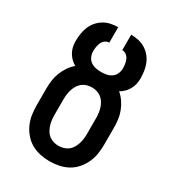

<svg xmlns="http://www.w3.org/2000/svg" viewBox="-180 -838 859 948"><g transform="rotate(30 250.0 -363.5)"><path d="M250 8Q223 8 196.5 2.5Q170 -3 146.5 -16Q123 -29 105 -50Q87 -71 76 -95.5Q65 -120 61 -146.5Q57 -173 57 -200V-293Q57 -317 60 -340.5Q63 -364 71.5 -386Q80 -408 93.5 -428Q107 -448 125 -463Q111 -471 99.5 -482.5Q88 -494 80 -508Q72 -522 68.5 -538Q65 -554 65 -570Q65 -591 68 -612Q71 -633 79 -652.5Q87 -672 100.5 -688Q114 -704 132 -715Q150 -726 171 -730.5Q192 -735 213 -735V-647Q200 -647 189.5 -639Q179 -631 174 -619.5Q169 -608 167 -595.5Q165 -583 165 -570Q165 -555 171.5 -540Q178 -525 191 -516Q204 -507 219.5 -504Q235 -501 250 -501Q265 -501 280.5 -504Q296 -507 309 -516Q322 -525 328.5 -540Q335 -555 335 -570Q335 -583 333 -595.5Q331 -608 326 -619.5Q321 -631 310.5 -639Q300 -647 287 -647V-735Q308 -735 329 -730.5Q350 -726 368 -715Q386 -704 399.5 -688Q413 -672 421 -652.5Q429 -633 432 -612Q435 -591 435 -570Q435 -554 431.5 -538Q428 -522 420 -508Q412 -494 400.5 -482.5Q389 -471 375 -463Q393 -448 406.5 -428Q420 -408 428.5 -386Q437 -364 440 -340.5Q443 -317 443 -293V-200Q443 -173 439 -146.5Q435 -120 424 -95.5Q413 -71 395 -50Q377 -29 353.5 -16Q330 -3 303.5 2.5Q277 8 250 8ZM250 -80Q264 -80 278 -84Q292 -88 303.5 -96.5Q315 -105 322.5 -117.5Q330 -130 334.5 -143.5Q339 -157 341 -171.5Q343 -186 343 -200V-293Q343 -307 341 -321.5Q339 -336 334.5 -349.5Q330 -363 322.5 -375Q315 -387 303.5 -396Q292 -405 278 -409Q264 -413 250 -413Q236 -413 222 -409Q208 -405 196.5 -396Q185 -387 177.5 -375Q170 -363 165.5 -349.5Q161 -336 159 -321.5Q157 -307 157 -293V-200Q157 -186 159 -171.5Q161 -157 165.5 -143.5Q170 -130 177.5 -117.5Q185 -105 196.5 -96.5Q208 -88 222 -84Q236 -80 250 -80Z"/></g></svg>

Font: Iosevka Curly Slab Semibold
Style: Regular
Weight: 600
Monospace: yes
Designer: Belleve Invis
Foundry: Belleve Invis
Version: Version 22.1.2; ttfautohint (v1.8.4)